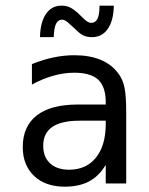

<svg xmlns="http://www.w3.org/2000/svg" viewBox="-20 -665 540 696"><path d="M293 -227.5H268.6Q203.1 -227.5 169.9 -205.1Q136.7 -182.6 136.7 -136.7Q136.7 -95.7 161.6 -72.8Q186.5 -49.8 230.5 -49.8Q292 -49.8 327.1 -92.8Q362.3 -135.7 363.3 -211.9V-227.5ZM437.5 -258.8V0H363.3V-67.4Q338.9 -26.4 302.7 -7.3Q266.6 11.7 214.8 11.7Q144.5 11.7 103.5 -27.3Q62.5 -66.4 62.5 -131.8Q62.5 -207 113.3 -246.6Q164.1 -286.1 262.7 -286.1H363.3V-297.9Q362.3 -352.5 335 -377Q307.6 -401.4 249 -401.4Q210.9 -401.4 171.9 -390.1Q132.8 -378.9 95.7 -358.4V-432.6Q136.7 -449.2 174.8 -457Q212.9 -464.8 249 -464.8Q304.7 -464.8 344.7 -448.2Q384.8 -431.6 409.2 -398.4Q424.8 -377.9 431.2 -348.1Q437.5 -318.4 437.5 -258.8ZM256.8 -555.7 233.4 -577.1Q225.6 -585 218.3 -589.4Q210.9 -593.8 206.1 -593.8Q190.4 -593.8 183.1 -578.6Q175.8 -563.5 174.8 -530.3H125Q126 -584 146.5 -614.3Q167 -644.5 203.1 -644.5Q219.7 -644.5 232.4 -638.7Q245.1 -632.8 259.8 -620.1L283.2 -597.7Q292 -588.9 298.8 -585.4Q305.7 -582 310.5 -582Q326.2 -582 333.5 -597.2Q340.8 -612.3 340.8 -644.5H392.6Q391.6 -589.8 370.6 -560.1Q349.6 -530.3 313.5 -530.3Q296.9 -530.3 284.2 -535.6Q271.5 -541 256.8 -555.7Z"/></svg>

Font: BabelStone Xiangqi Colour
Style: Regular
Weight: 400
Designer: Andrew West
Foundry: BabelStone
Version: Version 11.001 November 01, 2021